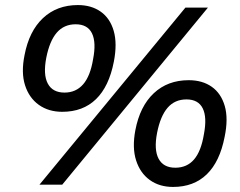

<svg xmlns="http://www.w3.org/2000/svg" viewBox="-20 -730 947 759"><path d="M136 0 713 -700H802L226 0ZM226 -288Q172 -288 133.5 -315.5Q95 -343 79 -393Q63 -443 77 -512Q95 -607 150 -658.5Q205 -710 288 -710Q341 -710 378 -684Q415 -658 429.5 -608Q444 -558 430 -486Q411 -388 359.5 -338Q308 -288 226 -288ZM235 -364Q280 -364 308.5 -396.5Q337 -429 348 -496Q361 -563 343.5 -598.5Q326 -634 279 -634Q233 -634 204.5 -601Q176 -568 163 -502Q150 -435 169 -399.5Q188 -364 235 -364ZM664 9Q610 9 572 -18.5Q534 -46 518 -96Q502 -146 515 -215Q533 -310 588 -361.5Q643 -413 726 -413Q780 -413 817 -387Q854 -361 868.5 -311Q883 -261 868 -189Q849 -91 797.5 -41Q746 9 664 9ZM673 -67Q719 -67 747 -99.5Q775 -132 786 -199Q799 -266 781.5 -301.5Q764 -337 717 -337Q671 -337 642.5 -304Q614 -271 601 -205Q588 -138 607 -102.5Q626 -67 673 -67Z"/></svg>

Font: REM
Style: Italic
Weight: 400
Italic angle: -11°
Designer: Octavio Pardo
Foundry: Ashler Design
Version: Version 1.005;gftools[0.9.28]